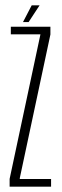

<svg xmlns="http://www.w3.org/2000/svg" viewBox="-20 -698 230 718"><path d="M16 0H171V-28.5H54V-32L168.5 -569V-598H20.5V-569.5H131V-568.5L16 -29ZM66 -615.5H87L128 -678H98.5Z"/></svg>

Font: Anybody ExtraCondensed ExtraLight
Style: Regular
Weight: 250
Width: 2
Version: Version 1.113;gftools[0.9.25]